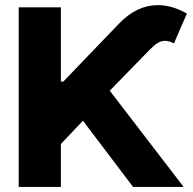

<svg xmlns="http://www.w3.org/2000/svg" viewBox="-20 -736 760 756"><path d="M53.7 -707H219.7V-415H229.5L449.2 -643.6Q518.6 -715.8 601.6 -715.8Q658.2 -715.8 715.8 -682.6L665 -565.4Q645.5 -575.2 629.9 -575.2Q614.7 -575.2 600.8 -566.7Q586.9 -558.1 570.3 -541L412.1 -378.9L703.1 0H503.9L306.6 -260.7L219.7 -168.9V0H53.7Z"/></svg>

Font: Pretendard Std ExtraBold
Style: Regular
Weight: 800
Designer: Base glyphs from Inter by Rasmus Andersson; Hangeul glyphs from Noto Sans CJK(Source Han Sans) by Jang Soo-young and Kan
Foundry: Kil Hyung-jin
Version: Version 1.309